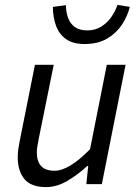

<svg xmlns="http://www.w3.org/2000/svg" viewBox="-20 -750 562 782"><path d="M167.6 12Q106.6 12 79.5 -20.8Q52.3 -53.6 52.3 -108.9Q52.3 -126.3 54.3 -141.2Q56.3 -156.2 60.3 -176L122.3 -486H198.8L138 -186.1Q134.6 -167.2 132.3 -154.6Q130 -142 130 -129.5Q130 -92.7 147.7 -73.6Q165.3 -54.5 202.9 -54.5Q230.9 -54.5 266.4 -75.7Q301.9 -96.9 346.7 -142.1L415 -486H491.4L394.8 0H331.6L339.3 -73.9H335.3Q297 -38.5 254.3 -13.3Q211.6 12 167.6 12ZM324.4 -570.7Q276.9 -570.7 248.6 -591Q220.4 -611.3 207.9 -645.9Q195.4 -680.4 195.4 -721.9L248.6 -729Q248.6 -701.6 256.9 -678.2Q265.2 -654.8 284 -640.5Q302.8 -626.2 335.6 -626.2Q367.8 -626.2 392.2 -641.5Q416.7 -656.8 433.4 -680.7Q450.2 -704.6 458.4 -730.3L508.7 -721.9Q499.7 -685 477.1 -650.3Q454.5 -615.5 416.8 -593.1Q379.1 -570.7 324.4 -570.7Z"/></svg>

Font: Source Sans 3
Style: Italic
Weight: 200
Italic angle: -11°
Designer: Paul D. Hunt
Foundry: Adobe
Version: Version 3.046;hotconv 1.0.118;makeotfexe 2.5.65603